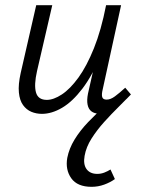

<svg xmlns="http://www.w3.org/2000/svg" viewBox="-20 -434 550 742"><path d="M142 6Q120 6 101 -2Q82 -10 69 -28Q56 -46 53 -76.5Q50 -107 60 -152L120 -414H182L123 -159Q111 -106 119 -77Q127 -48 161 -48Q187 -48 219 -69Q251 -90 283 -134Q315 -178 343 -247.5Q371 -317 390 -414H427Q403 -302 370 -222Q337 -142 298.5 -91.5Q260 -41 220 -17.5Q180 6 142 6ZM362 5Q345 5 333.5 -3.5Q322 -12 318.5 -29.5Q315 -47 320 -72L397 -414H448L377 -89Q372 -69 375 -59Q378 -49 392 -49Q407 -49 424 -61.5Q441 -74 464 -95L486 -69Q453 -33 421.5 -14Q390 5 362 5ZM334 288Q279 288 255.5 255Q232 222 240 176Q247 140 268 105.5Q289 71 320.5 38Q352 5 389 -27.5Q426 -60 462 -90L486 -69Q466 -48 438.5 -21Q411 6 383 37Q355 68 334 101Q313 134 307 168Q301 201 314.5 219.5Q328 238 356 238Q370 238 383 233Q396 228 407 221L424 258Q406 271 382.5 279.5Q359 288 334 288Z"/></svg>

Font: Ysabeau
Style: Italic
Weight: 400
Italic angle: -12°
Designer: Christian Thalmann (Catharsis Fonts)
Version: Version 2.000;gftools[0.9.27.dev2+g8671c4b]